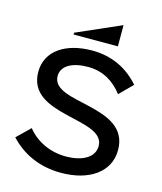

<svg xmlns="http://www.w3.org/2000/svg" viewBox="-134 -1022 961 1136"><g transform="rotate(15 346.0 -454.0)"><path d="M209 -794H480V-924L209 -805ZM348 16C520 16 640 -66 640 -201C640 -477 181 -364 181 -533C181 -596 247 -631 342 -631C433 -631 502 -589 554 -521L632 -599C563 -679 466 -731 341 -731C180 -731 64 -657 64 -527C64 -257 523 -366 523 -194C523 -127 455 -85 350 -85C254 -85 168 -126 113 -195L33 -117C108 -36 213 16 348 16Z"/></g></svg>

Font: LaHaus Display SemiBold
Style: Regular
Weight: 600
Designer: We are Make, BastardaType, Dalton Maag Ltd
Foundry: BastardaType, Dalton Maag Ltd
Version: Version 3.100;Glyphs 3.3 (3331)